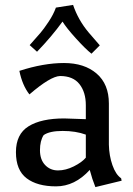

<svg xmlns="http://www.w3.org/2000/svg" viewBox="-20 -749 544 783"><path d="M208 -718 278 -729Q299 -667 342 -616Q357 -598 387 -564L353 -530Q328 -550 289.5 -592.5Q251 -635 235 -661Q190 -599 131 -538L101 -565Q132 -600 145 -615Q158 -630 178 -660Q198 -690 208 -718ZM330 -200Q289 -215 235.5 -215Q182 -215 158 -198Q143 -175 143 -136.5Q143 -98 164 -76Q185 -54 216.5 -54Q248 -54 281 -70.5Q314 -87 330 -106ZM346 -56Q285 11 208.5 11Q132 11 88.5 -22Q45 -55 45 -128.5Q45 -202 96.5 -234Q148 -266 242 -266L330 -263V-320Q330 -373 304 -406Q278 -439 225 -439Q186 -438 100 -364Q71 -401 59 -460Q158 -492 241 -492Q324 -492 374 -449Q424 -406 424 -327V-159Q425 -114 438.5 -75.5Q452 -37 474 -22L476 -12L369 14Q356 -18 346 -56Z"/></svg>

Font: Asul
Style: Regular
Weight: 400
Designer: Mariela Monsalve
Foundry: Mariela Monsalve
Version: Version 1.002